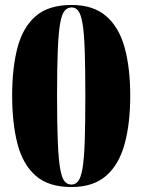

<svg xmlns="http://www.w3.org/2000/svg" viewBox="-20 -744 575 774"><path d="M268 10Q176 10 124 -35.5Q72 -81 50.5 -164Q29 -247 29 -359Q29 -470 50.5 -552Q72 -634 124 -679Q176 -724 269 -724Q356 -724 408 -679Q460 -634 482.5 -552Q505 -470 505 -358Q505 -247 482.5 -164Q460 -81 408 -35.5Q356 10 268 10ZM268 0Q284 0 295 -13.5Q306 -27 312.5 -64.5Q319 -102 321.5 -172.5Q324 -243 324 -358Q324 -472 321.5 -542.5Q319 -613 312.5 -650Q306 -687 295.5 -700.5Q285 -714 269 -714Q252 -714 240.5 -700.5Q229 -687 222.5 -650Q216 -613 213 -542.5Q210 -472 210 -358Q210 -243 213 -172.5Q216 -102 222.5 -64.5Q229 -27 240 -13.5Q251 0 268 0Z"/></svg>

Font: Noto Serif Display SemiCondensed Black
Style: Regular
Weight: 900
Width: 4
Designer: Monotype Design Team
Foundry: Monotype Imaging Inc.
Version: Version 2.009